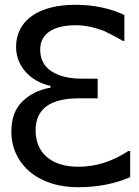

<svg xmlns="http://www.w3.org/2000/svg" viewBox="-20 -760 573 793"><path d="M517.6 -136.7H510.7C444.8 -93.3 375.5 -71.3 303.7 -71.3C190.9 -71.3 127 -129.4 127 -221.7C127 -310.1 187 -354 307.1 -354H383.3V-435.1H316.9C266.6 -435.1 225.6 -444.8 193.8 -464.8C162.1 -484.9 146 -515.1 146 -555.7C146 -622.6 203.1 -655.8 293 -655.8C330.1 -655.8 369.6 -647.5 411.6 -631.3C448.2 -613.3 473.6 -599.6 487.3 -591.3H493.7V-698.2C433.6 -726.1 366.2 -740.2 290.5 -740.2C144.5 -740.2 46.4 -679.2 46.4 -565.9C46.4 -485.8 106.4 -422.9 188.5 -405.3V-397.9C141.1 -389.6 102.5 -370.6 72.3 -340.8C42 -311 26.9 -270 26.9 -216.8C26.9 -173.3 38.1 -134.3 60.1 -99.6C104.5 -29.8 190.4 13.2 302.2 13.2C381.8 13.2 453.6 -0.5 517.6 -28.3Z"/></svg>

Font: SG Kara Light
Style: Regular
Weight: 400
Designer: Damoon Khanjanzadeh
Version: Version 1.000